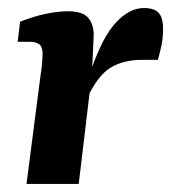

<svg xmlns="http://www.w3.org/2000/svg" viewBox="-20 -458 426 478"><path d="M46 0 81 -271Q83 -282 84.5 -297.5Q86 -313 86 -325Q86 -341 78 -347.5Q70 -354 54 -354H24L30 -404Q66 -418 96 -424Q126 -430 149 -430Q187 -430 201 -412Q215 -394 213 -364L209 -277L176 0ZM195 -247Q227 -353 263 -395.5Q299 -438 338 -438Q364 -438 375 -426Q386 -414 386 -386Q386 -364 382 -345Q378 -326 373 -309H333Q288 -309 256 -290Q224 -271 197 -214Z"/></svg>

Font: Rasa
Style: Italic
Weight: 400
Italic angle: -7.10001°
Designer: Anna Giedrys (Yrsa+Rasa design), David Brezina (Yrsa art-direction, Rasa art-direction, design)
Foundry: Rosetta Type Foundry
Version: Version 2.004